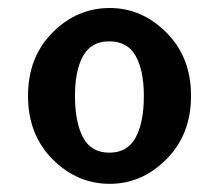

<svg xmlns="http://www.w3.org/2000/svg" viewBox="-20 -448 528 475"><path d="M251.5 6.8Q170.4 6.8 109.9 -54.2Q49.3 -115.2 49.3 -210.9Q49.3 -306.6 109.9 -367.4Q170.4 -428.2 251.5 -428.2Q331.1 -428.2 391.8 -367.4Q452.6 -306.6 452.6 -210.9Q452.6 -115.2 391.8 -54.2Q331.1 6.8 251.5 6.8ZM250.5 -70.3Q295.4 -70.3 315.7 -107.9Q335.9 -145.5 335.9 -210.9Q335.9 -273.4 315.7 -309.6Q295.4 -345.7 250.5 -345.7Q205.6 -345.7 185.5 -309.6Q165.5 -273.4 165.5 -210.9Q165.5 -145.5 185.5 -107.9Q205.6 -70.3 250.5 -70.3Z"/></svg>

Font: ALMAS
Style: Bold
Weight: 700
Designer: ALMAS Font/ by Husham Jawad Kadhim, derived from the Bainsely font by/ Paul James MIller
Foundry: High-Logic / Made with FontCreator
Version: Version 1.411;September 19, 2021;FontCreator 14.0.0.2814 32-